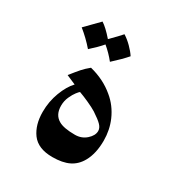

<svg xmlns="http://www.w3.org/2000/svg" viewBox="-125 -569 612 659"><g transform="rotate(30 180.5 -239.5)"><path d="M282 -47Q267 -20 241.5 -7.5Q216 5 176 5Q119 5 94 -29Q70 -62 70 -113Q70 -154 84 -191Q98 -228 118 -249L81 -265Q100 -289 111 -301.5Q122 -314 138 -327Q194 -313 234 -279Q267 -252 285 -211Q301 -174 301 -132Q301 -81 282 -47ZM147 -236Q144 -234 136.5 -224.5Q129 -215 121.5 -198.5Q114 -182 114 -163Q114 -127 140 -112Q160 -100 205 -100Q231 -100 249.5 -116.5Q268 -133 268 -151Q268 -163 257.5 -174Q247 -185 221 -202Q208 -210 186 -220Q164 -230 147 -236ZM236 -429Q217 -407 184 -377Q165 -401 141 -421Q125 -402 97 -377Q71 -407 41 -431Q79 -469 93 -484Q112 -472 139 -441Q169 -471 180 -484Q196 -474 211.5 -458.5Q227 -443 236 -429Z"/></g></svg>

Font: Mirza
Style: Regular
Weight: 400
Designer: Arabic design by Kourosh Beigpour, Latin design by Eduardo Tunni, engineering by Lasse Fister
Version: Version 1.000